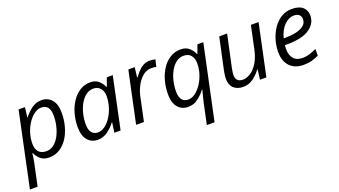

<svg xmlns="http://www.w3.org/2000/svg" viewBox="-84 -1093 3318 1879"><g transform="rotate(-20 1574.5 -153.0)"><path d="M-21.5 239.3 142.1 -535.2H208.5L195.3 -431.2H198.7Q233.4 -476.1 278.3 -510Q323.2 -543.9 381.8 -543.9Q447.3 -543.9 487.5 -497.3Q527.8 -450.7 527.8 -360.4Q527.8 -288.6 510 -222.2Q492.2 -155.8 458.3 -103.5Q424.3 -51.3 375.7 -20.8Q327.1 9.8 265.6 9.8Q209.5 9.8 176 -19.3Q142.6 -48.3 126.5 -86.4H122.1Q120.1 -68.4 116 -39.3Q111.8 -10.3 107.4 9.3L58.6 239.3ZM259.8 -57.6Q302.2 -57.6 336.4 -83.5Q370.6 -109.4 394.8 -153.3Q418.9 -197.3 431.9 -251.5Q444.8 -305.7 444.8 -362.3Q444.8 -476.6 354.5 -476.6Q319.3 -476.6 283.7 -451.7Q248 -426.8 218.8 -383.8Q189.5 -340.8 171.6 -285.9Q153.8 -231 153.8 -170.9Q153.8 -119.6 179.9 -88.6Q206.1 -57.6 259.8 -57.6Z M771 9.8Q706.1 9.8 666 -37.4Q626 -84.5 626 -173.3Q626 -247.1 645 -314Q664.1 -380.9 699.2 -432.9Q734.4 -484.9 782.7 -514.9Q831.1 -544.9 889.6 -544.9Q943.8 -544.9 976.8 -515.4Q1009.8 -485.8 1024.9 -448.2H1029.8L1061 -535.2H1123L1009.8 0H944.8L959.5 -103.5H955.6Q922.4 -59.1 875.7 -24.7Q829.1 9.8 771 9.8ZM797.4 -57.6Q835 -57.6 871.8 -85.2Q908.7 -112.8 938.2 -159.9Q967.8 -207 983.4 -266.1Q991.2 -294.9 993.9 -319.1Q996.6 -343.3 996.6 -364.3Q996.6 -414.6 970 -445.6Q943.4 -476.6 897.5 -476.6Q856.4 -476.6 822 -451.7Q787.6 -426.8 762.5 -383.5Q737.3 -340.3 723.4 -285.9Q709.5 -231.4 709.5 -171.9Q709.5 -115.7 732.4 -86.7Q755.4 -57.6 797.4 -57.6Z M1171.4 0 1285.2 -535.2H1351.6L1338.9 -431.6H1343.8Q1364.3 -459.5 1387.7 -485.6Q1411.1 -511.7 1441.2 -528.3Q1471.2 -544.9 1510.3 -544.9Q1524.9 -544.9 1540 -543.2Q1555.2 -541.5 1568.4 -537.6L1550.8 -464.8Q1524.4 -470.7 1499.5 -470.7Q1450.2 -470.7 1410.4 -437.5Q1370.6 -404.3 1343.8 -353.3Q1316.9 -302.2 1305.2 -247.6L1252.9 0Z M1820.8 239.3 1869.1 12.7Q1874 -7.8 1883.1 -42.7Q1892.1 -77.6 1898.9 -104H1895Q1861.3 -59.1 1816.2 -24.7Q1771 9.8 1712.9 9.8Q1646.5 9.8 1606.4 -36.9Q1566.4 -83.5 1566.4 -173.3Q1566.4 -245.1 1584.5 -311.5Q1602.5 -377.9 1637 -430.7Q1671.4 -483.4 1720.5 -514.2Q1769.5 -544.9 1831.5 -544.9Q1886.7 -544.9 1919.7 -515.4Q1952.6 -485.8 1967.8 -448.2H1972.7L2004.9 -535.2H2065.9L1901.4 239.3ZM1739.3 -57.6Q1774.4 -57.6 1809.6 -83Q1844.7 -108.4 1874.3 -151.6Q1903.8 -194.8 1921.6 -249.5Q1939.5 -304.2 1939.5 -363.3Q1939.5 -411.1 1914.6 -443.8Q1889.6 -476.6 1836.4 -476.6Q1794.4 -476.6 1760 -450.4Q1725.6 -424.3 1700.9 -380.6Q1676.3 -336.9 1663.1 -282.7Q1649.9 -228.5 1649.9 -171.9Q1649.9 -57.6 1739.3 -57.6Z M2284.7 9.8Q2223.6 9.8 2187.3 -23.9Q2150.9 -57.6 2150.9 -122.6Q2150.9 -144 2154.1 -164.3Q2157.2 -184.6 2161.1 -206.5L2231.9 -535.2H2314L2241.2 -197.3Q2237.3 -176.3 2235.1 -159.9Q2232.9 -143.6 2232.9 -130.9Q2232.9 -96.2 2250.7 -76.9Q2268.6 -57.6 2307.6 -57.6Q2344.2 -57.6 2384.5 -82.5Q2424.8 -107.4 2459.2 -160.9Q2493.7 -214.4 2511.7 -299.8L2561.5 -535.2H2641.6L2528.3 0H2461.4L2474.6 -103.5H2470.2Q2451.7 -78.1 2425.3 -52Q2398.9 -25.9 2364.3 -8.1Q2329.6 9.8 2284.7 9.8Z M2914.6 9.8Q2824.2 9.8 2772.7 -43.9Q2721.2 -97.7 2721.2 -191.9Q2721.2 -256.8 2740 -319.6Q2758.8 -382.3 2793.9 -433.3Q2829.1 -484.4 2878.7 -514.6Q2928.2 -544.9 2989.7 -544.9Q3063.5 -544.9 3101.6 -512Q3139.6 -479 3139.6 -421.4Q3139.6 -340.3 3063.2 -287.4Q2986.8 -234.4 2824.7 -234.4H2806.2Q2803.7 -214.8 2803.7 -194.8Q2803.7 -130.4 2835 -94Q2866.2 -57.6 2928.7 -57.6Q2967.3 -57.6 3001.7 -68.6Q3036.1 -79.6 3073.7 -97.7V-27.8Q3037.6 -11.2 3001 -0.7Q2964.4 9.8 2914.6 9.8ZM2817.9 -300.8H2829.6Q2892.1 -300.8 2944.3 -311.8Q2996.6 -322.8 3028.3 -347.9Q3060.1 -373 3060.1 -415Q3060.1 -442.4 3041.5 -460Q3022.9 -477.5 2984.9 -477.5Q2934.6 -477.5 2887.2 -431.4Q2839.8 -385.3 2817.9 -300.8Z"/></g></svg>

Font: Open Sans
Style: Italic
Weight: 400
Italic angle: -12°
Designer: Monotype Design Team
Foundry: Monotype Imaging Inc.
Version: Version 3.000; ttfautohint (v1.8.4)